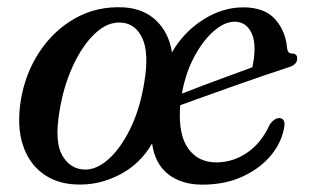

<svg xmlns="http://www.w3.org/2000/svg" viewBox="-20 -492 841 522"><path d="M315.5 -472Q370.5 -469 405 -435.8Q439.5 -402.5 447.5 -349.5Q479 -404.5 531.8 -438.2Q584.5 -472 641.5 -472Q699 -472 727.8 -440Q756.5 -408 760.5 -361.5Q762 -346.5 773.5 -346.5Q788 -346.5 788 -333Q788.5 -316 763 -308.5Q738 -300.5 699 -287.2Q660 -274 616.5 -258.5Q573 -243 534 -229Q495 -215 470 -206Q470 -202.5 469.5 -198.5Q465 -125 492 -87.8Q519 -50.5 568 -50.5Q613 -50.5 651.8 -76.8Q690.5 -103 714 -154.5Q726.5 -171 739 -171Q754.5 -170.5 753.5 -151.5Q748 -109 718.8 -72.2Q689.5 -35.5 641.2 -12.8Q593 10 530 10Q473.5 10 437.2 -18.5Q401 -47 393.5 -102Q361 -45.5 304.2 -16.5Q247.5 12.5 186.5 9.5Q134 7.5 96.2 -20.2Q58.5 -48 42 -98.2Q25.5 -148.5 36.5 -219Q48.5 -292 87 -350.5Q125.5 -409 184.2 -442.2Q243 -475.5 315.5 -472ZM618 -433Q590.5 -433 561 -407.2Q531.5 -381.5 508 -337.5Q484.5 -293.5 474.5 -237.5Q498.5 -247 532.5 -259.8Q566.5 -272.5 601.8 -285.5Q637 -298.5 666 -309Q672 -334.5 672 -360.5Q672 -393 657.5 -413Q643 -433 618 -433ZM208.5 -31Q241.5 -29.5 274.8 -59Q308 -88.5 334.5 -142.8Q361 -197 372.5 -269.5Q385.5 -349 366.8 -388.5Q348 -428 310 -430.5Q273 -433.5 238.2 -400.8Q203.5 -368 177.8 -311.8Q152 -255.5 141.5 -188Q128 -107 149 -70Q170 -33 208.5 -31Z"/></svg>

Font: Fraunces 9pt S000
Style: Italic
Weight: 400
Italic angle: -16°
Version: Version 1.000; ttfautohint (v1.8.3)